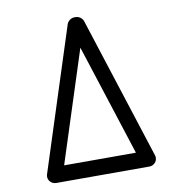

<svg xmlns="http://www.w3.org/2000/svg" viewBox="-85 -846 854 923"><g transform="rotate(-10 342.5 -384.5)"><path d="M167.2 -76.9H517.6L342.3 -620.4ZM569.3 0H115.5Q99.4 0 88.1 -11Q76.9 -22 76.9 -37.4Q76.9 -42.5 78.6 -48.1L302.2 -742.7Q306.2 -753.9 316.9 -761.7Q327.6 -769.5 342.3 -769.3Q356.9 -769.5 367.8 -761.7Q378.7 -753.9 382.3 -742.7L606 -48.1Q607.7 -42.5 607.7 -37.4Q607.7 -22 596.6 -11Q585.4 0 569.3 0Z"/></g></svg>

Font: Tecnico
Style: Grueso
Weight: 700
Version: Version 1.3